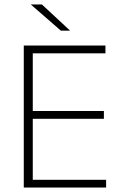

<svg xmlns="http://www.w3.org/2000/svg" viewBox="-20 -844 552 864"><path d="M87 0V-639H127.5V0ZM99.5 0V-35H457.5V0ZM109.5 -309.5V-344.5H447.5V-309.5ZM98.5 -604V-639H454.5V-604ZM168.5 -824 295 -706.5V-706H254L119.5 -823V-824Z"/></svg>

Font: Anek Telugu ExtraLight
Style: Regular
Weight: 250
Version: Version 1.003